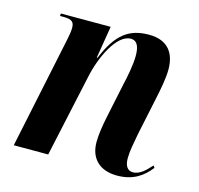

<svg xmlns="http://www.w3.org/2000/svg" viewBox="-86 -637 764 738"><g transform="rotate(15 296.0 -267.5)"><path d="M440 10C505 10 543 -19 572 -56L566 -64C548 -44 525 -18 496 -18C475 -18 463 -34 463 -65C463 -94 470 -127 477 -165L509 -317C517 -355 526 -400 526 -435C526 -495 499 -545 420 -545C342 -545 293 -511 251 -408H248L269 -536H71L70 -526H85C120 -526 127 -515 127 -493C127 -481 124 -462 120 -444L27 0H164L235 -327C252 -409 300 -512 356 -512C387 -512 391 -479 391 -452C391 -417 380 -363 374 -338L346 -205C336 -158 331 -122 331 -94C331 -30 370 10 440 10Z"/></g></svg>

Font: Noto Serif Display Condensed
Style: Bold Italic
Weight: 700
Width: 3
Italic angle: -12°
Designer: Monotype Design Team
Foundry: Monotype Imaging Inc.
Version: Version 2.009